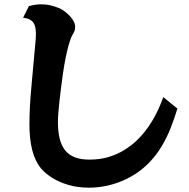

<svg xmlns="http://www.w3.org/2000/svg" viewBox="-20 -823 870 882"><path d="M112.8 -794.9Q143.6 -803.2 168 -803.2Q192.4 -803.2 212.2 -798.3Q231.9 -793.5 248 -787.1Q265.6 -780.3 283.4 -765.6Q301.3 -751 313.2 -733.6Q325.2 -716.3 325.2 -700.2Q325.2 -689 322.3 -680.9Q319.3 -672.9 312 -661.1Q307.6 -654.3 301 -634.3Q294.4 -614.3 287.6 -585.4Q280.8 -556.6 274.9 -522Q271.5 -502.4 267.8 -475.3Q264.2 -448.2 260.3 -418.5Q256.3 -388.7 253.2 -359.1Q250 -329.6 248 -304.4Q246.1 -279.3 246.1 -262.2Q246.1 -172.4 280.3 -131.1Q314.5 -89.8 390.1 -89.8Q440.9 -89.8 481.2 -102.5Q521.5 -115.2 552 -134.5Q582.5 -153.8 604 -173.8Q647 -213.9 678.7 -266.8Q710.4 -319.8 730 -377L794.9 -324.2Q781.7 -280.3 764.4 -236.1Q747.1 -191.9 722.4 -150.4Q697.8 -108.9 661.1 -71.8Q626.5 -37.1 582.5 -12.2Q538.6 12.7 489.3 25.9Q439.9 39.1 389.2 39.1Q336.4 39.1 293.7 26.4Q251 13.7 219.5 -6.3Q188 -26.4 168.9 -48.8Q140.6 -83 127.9 -134Q115.2 -185.1 115.2 -251Q115.2 -332 124.8 -431.2Q134.3 -530.3 144 -642.1Q148.4 -695.3 134.5 -717Q120.6 -738.8 85.9 -741.2Z"/></svg>

Font: BIZ UDPMincho
Style: Bold
Weight: 700
Designer: TypeBank Co., Ltd.
Foundry: Morisawa Inc.
Version: Version 1.06